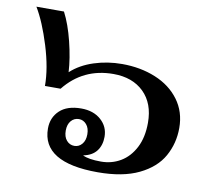

<svg xmlns="http://www.w3.org/2000/svg" viewBox="-70 -674 833 762"><g transform="rotate(10 346.0 -292.5)"><path d="M146 -127Q146 -171 176 -199.5Q206 -228 263 -228Q312 -228 342.5 -201Q373 -174 373 -133Q373 -99 355.5 -76Q338 -53 302 -46Q325 -34 376 -34Q419 -34 454.5 -55Q490 -76 511.5 -117.5Q533 -159 533 -218Q533 -296 487.5 -340.5Q442 -385 365 -385Q243 -385 168 -291H105Q105 -362 77.5 -451Q50 -540 17 -595H128Q152 -549 168.5 -482.5Q185 -416 188 -361Q225 -395 279 -412.5Q333 -430 392 -430Q466 -430 527 -405Q588 -380 623.5 -332Q659 -284 659 -219Q659 -157 630 -105Q601 -53 536 -21.5Q471 10 370 10Q146 10 146 -127ZM304 -131Q304 -156 291.5 -170.5Q279 -185 261 -185Q242 -185 229.5 -170.5Q217 -156 217 -131Q217 -106 229.5 -91.5Q242 -77 261 -77Q279 -77 291.5 -91.5Q304 -106 304 -131Z"/></g></svg>

Font: Trirong SemiBold
Style: Regular
Weight: 600
Designer: Katatrad Team
Foundry: CadsonDemak
Version: Version 1.001